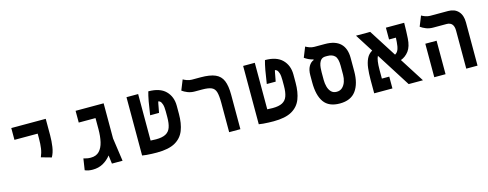

<svg xmlns="http://www.w3.org/2000/svg" viewBox="-25 -1233 4738 1863"><g transform="rotate(-15 2344.0 -301.0)"><path d="M387.2 -208.5 284.7 -237.3Q302.2 -277.3 308.3 -320.3Q314.5 -363.3 314.5 -419.9V-467.3H81.1V-585.9H427.2V-419.9Q427.2 -363.3 418.9 -306.2Q410.6 -249 387.2 -208.5Z M741.7 8.8Q720.7 8.8 701.9 5.6Q683.1 2.4 663.1 -5.9L680.7 -120.6Q695.3 -115.7 712.9 -112.1Q730.5 -108.4 752.9 -108.4Q807.6 -108.4 838.6 -140.9Q869.6 -173.3 882.6 -229.5Q895.5 -285.6 895.5 -356.4V-467.8H727.1V-585.9H1008.8V-232.9L1042 0H935.1L924.3 -84.5Q891.1 -42 845.5 -16.6Q799.8 8.8 741.7 8.8Z M1385.7 9.8Q1363.8 9.8 1335.9 8.8Q1308.1 7.8 1281.7 5.6Q1255.4 3.4 1238.3 0V-585.9H1355.5V-118.7Q1382.8 -116.7 1409.7 -116.7Q1472.2 -116.7 1507.3 -135.3Q1542.5 -153.8 1556.6 -193.6Q1570.8 -233.4 1570.8 -296.9V-354Q1570.8 -399.9 1563 -424.3Q1555.2 -448.7 1544.4 -457.8Q1533.7 -466.8 1525.4 -466.8Q1522.5 -455.1 1520 -442.9Q1517.6 -430.7 1514.2 -411.1Q1510.7 -391.6 1503.9 -356.9H1414.6Q1425.3 -433.1 1436 -491.5Q1446.8 -549.8 1457.5 -585.9Q1573.2 -585.9 1630.6 -528.3Q1688 -470.7 1688 -378.9V-296.9Q1688 -201.7 1661.4 -133.1Q1634.8 -64.5 1569.1 -27.3Q1503.4 9.8 1385.7 9.8Z M2225.6 -346.2V0H2112.8V-294.9Q2112.8 -365.7 2102.1 -403.1Q2091.3 -440.4 2059.8 -454.1Q2028.3 -467.8 1965.8 -467.8H1893.6Q1854.5 -467.8 1822.8 -480.5Q1791 -493.2 1768.6 -509.8L1809.6 -611.8Q1820.8 -604.5 1845.2 -595.2Q1869.6 -585.9 1895 -585.9H1982.9Q2076.2 -585.9 2128.9 -563.2Q2181.6 -540.5 2203.6 -488Q2225.6 -435.5 2225.6 -346.2Z M2557.6 9.8Q2535.6 9.8 2507.8 8.8Q2480 7.8 2453.6 5.6Q2427.2 3.4 2410.2 0V-585.9H2527.3V-118.7Q2554.7 -116.7 2581.5 -116.7Q2644 -116.7 2679.2 -135.3Q2714.4 -153.8 2728.5 -193.6Q2742.7 -233.4 2742.7 -296.9V-354Q2742.7 -399.9 2734.9 -424.3Q2727.1 -448.7 2716.3 -457.8Q2705.6 -466.8 2697.3 -466.8Q2694.3 -455.1 2691.9 -442.9Q2689.5 -430.7 2686 -411.1Q2682.6 -391.6 2675.8 -356.9H2586.4Q2597.2 -433.1 2607.9 -491.5Q2618.7 -549.8 2629.4 -585.9Q2745.1 -585.9 2802.5 -528.3Q2859.9 -470.7 2859.9 -378.9V-296.9Q2859.9 -201.7 2833.3 -133.1Q2806.6 -64.5 2741 -27.3Q2675.3 9.8 2557.6 9.8Z M3223.6 9.3Q3113.8 9.3 3064.9 -59.1Q3016.1 -127.4 3016.1 -257.3V-329.6Q3016.1 -384.3 3035.9 -418.7Q3055.7 -453.1 3085.9 -463.9V-470.7Q3059.6 -476.1 3037.8 -486.8Q3016.1 -497.6 2999 -509.8L3040 -611.8Q3051.3 -604.5 3075.7 -595.2Q3100.1 -585.9 3125.5 -585.9H3231.4Q3335 -585.9 3386.5 -536.4Q3438 -486.8 3438 -391.1V-257.3Q3438 -132.8 3386.2 -61.8Q3334.5 9.3 3223.6 9.3ZM3223.6 -108.4Q3258.3 -108.4 3280.8 -129.9Q3303.2 -151.4 3314 -184.3Q3324.7 -217.3 3324.7 -251.5V-342.8Q3324.7 -415 3299.1 -441.4Q3273.4 -467.8 3226.1 -467.8H3207.5Q3179.7 -467.8 3164.1 -453.9Q3148.4 -439.9 3141.1 -418.2Q3133.8 -396.5 3131.8 -372.6Q3129.9 -348.6 3129.9 -329.1V-251.5Q3129.9 -217.3 3138.7 -184.3Q3147.5 -151.4 3168 -129.9Q3188.5 -108.4 3223.6 -108.4Z M3916 0 3698.7 -342.3Q3678.7 -305.2 3678.7 -205.6V-118.7H3752.9V0H3569.8V-139.2Q3569.8 -199.2 3576.2 -252Q3582.5 -304.7 3601.3 -344.5Q3620.1 -384.3 3658.2 -405.8L3543.9 -585.9H3686.5L3862.3 -310.1Q3886.2 -322.8 3896.7 -350.6Q3907.2 -378.4 3910.2 -424.3Q3910.6 -434.6 3911.4 -445.6Q3912.1 -456.5 3913.1 -467.3H3844.2V-585.9H4027.8Q4027.8 -547.4 4026.1 -504.4Q4024.4 -461.4 4022.5 -430.7Q4017.6 -349.6 3984.9 -305.9Q3952.1 -262.2 3903.8 -244.6L4059.6 0Z M4494.6 0V-381.8Q4494.6 -467.8 4421.9 -467.8H4288.1Q4249 -467.8 4217.3 -480.5Q4185.5 -493.2 4163.1 -509.8L4204.1 -611.8Q4215.3 -604.5 4239.7 -595.2Q4264.2 -585.9 4289.6 -585.9H4468.8Q4534.2 -585.9 4571 -546.1Q4607.9 -506.3 4607.9 -434.6V0ZM4173.3 0V-336.4H4286.6V0Z"/></g></svg>

Font: Cascadia Mono NF SemiBold
Style: Regular
Weight: 600
Monospace: yes
Designer: Aaron Bell
Foundry: Saja Typeworks
Version: Version 2404.023; ttfautohint (v1.8.4)